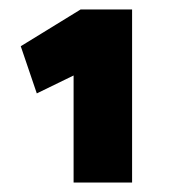

<svg xmlns="http://www.w3.org/2000/svg" viewBox="-20 -733 365 407"><path d="M136 -346V-573L58 -535L24 -635L151 -713H260V-346Z"/></svg>

Font: Cairo Play Black
Style: Regular
Weight: 900
Version: Version 3.119